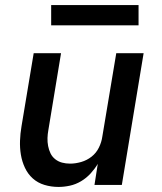

<svg xmlns="http://www.w3.org/2000/svg" viewBox="-20 -730 640 758"><path d="M211 8Q182 8 155.5 0Q129 -8 109.5 -25.5Q90 -43 78.5 -67.5Q67 -92 62.5 -119Q58 -146 59 -174.5Q60 -203 65 -232L113 -520H221L171 -217Q168 -201 167.5 -185Q167 -169 170 -153.5Q173 -138 179.5 -124.5Q186 -111 198 -101.5Q210 -92 225 -88Q240 -84 257 -84Q278 -84 300.5 -90.5Q323 -97 341.5 -111.5Q360 -126 370.5 -147.5Q381 -169 384 -191L439 -520H547L461 0H353L366 -83Q354 -63 337.5 -45Q321 -27 300 -14.5Q279 -2 256 3Q233 8 211 8ZM182 -630V-710H527V-630Z"/></svg>

Font: Iosevka SmBd Ex Obl
Style: Regular
Weight: 600
Width: 7
Italic angle: -9°
Monospace: yes
Designer: Belleve Invis
Foundry: Belleve Invis
Version: Version 32.5.0; ttfautohint (v1.8.4)